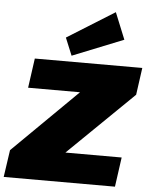

<svg xmlns="http://www.w3.org/2000/svg" viewBox="-87 -1061 874 1114"><g transform="rotate(5 350.0 -504.5)"><path d="M0 -158 505 -656 621 -528H73L97 -700H723L701 -542L190 -44L74 -172H649L625 0H-23ZM605 -854 308 -735 266 -837 542 -1009Z"/></g></svg>

Font: Pathway Extreme 28pt Black
Style: Italic
Weight: 900
Italic angle: -8°
Designer: Eduardo Rodriguez Tunni
Foundry: Eduardo Rodriguez Tunni
Version: Version 1.001;gftools[0.9.26]